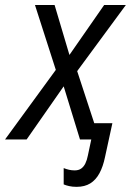

<svg xmlns="http://www.w3.org/2000/svg" viewBox="-61 -555 521 764"><path d="M243.7 188.5Q227.1 188.5 214.1 185.5Q201.2 182.6 192.4 178.7V113.8Q203.1 118.2 213.9 120.6Q224.6 123 236.3 123Q251.5 123 261.7 116Q272 108.9 278.6 95.5Q285.2 82 288.6 64L302.2 0H257.3L192.4 -211.4L44.9 0H-41L161.1 -276.9L78.1 -535.2H156.2L215.3 -336.4L353.5 -535.2H439.9L246.1 -272L314 -64.9H386.2L356.9 69.8Q349.1 107.9 334.7 134.5Q320.3 161.1 298.1 174.8Q275.9 188.5 243.7 188.5Z"/></svg>

Font: Open Sans SemiCondensed
Style: Italic
Weight: 400
Width: 4
Italic angle: -12°
Designer: Monotype Design Team
Foundry: Monotype Imaging Inc.
Version: Version 3.000